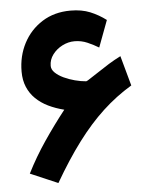

<svg xmlns="http://www.w3.org/2000/svg" viewBox="-50 -702 608 768"><g transform="rotate(-5 253.5 -318.5)"><path d="M202.5 -267.4Q158.3 -211.3 116.9 -150.4Q75.5 -89.5 42.9 -24.7L153.5 22.7Q206.2 -68.2 256.8 -135.6Q307.4 -203.1 361.3 -253.1Q415.3 -303.2 477.9 -340.8L444.7 -461.2Q418.7 -448 396.6 -434.4Q374.5 -420.7 353.2 -406.3Q331.9 -392 308.1 -377Q307.4 -376.5 304.2 -374.8Q300.9 -373 299.9 -373Q278.6 -374.6 254.9 -380.9Q231.2 -387.1 210.4 -396.9Q189.6 -406.8 176.6 -419.4Q163.6 -432 163.6 -446.8Q163.6 -471.6 178.8 -492Q194 -512.3 217.7 -524.5Q241.5 -536.7 266.9 -536.7Q294.2 -536.7 318.7 -526Q343.2 -515.2 363.4 -503L403.5 -610.2Q374.1 -632.4 340.3 -646.3Q306.4 -660.2 261.5 -660.2Q196.4 -660.2 147.7 -629.4Q99.1 -598.6 72.3 -547.3Q45.6 -496 45.6 -433.8Q45.6 -399.3 57.1 -372.1Q68.5 -344.9 89.4 -324.6Q110.3 -304.2 139.1 -290.1Q168 -276.1 202.5 -267.4Z"/></g></svg>

Font: Vazirmatn NL
Style: Regular
Weight: 400
Designer: Saber Rastikerdar
Foundry: Saber Rastikerdar
Version: Version 33.003